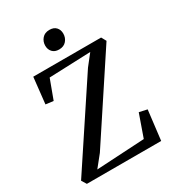

<svg xmlns="http://www.w3.org/2000/svg" viewBox="-221 -1072 1083 1196"><g transform="rotate(-30 320.0 -474.0)"><path d="M46.5 0 25 -35 414.5 -623.5 475.5 -701 177 -689.5 125.5 -550.5 70.5 -557.5 91 -745H579L598 -710.5L213 -126.5L147.5 -45L493 -64.5L549.5 -225L606.5 -212.5L581 0ZM315.5 -811Q285.5 -811 268.8 -829Q252 -847 252 -874.5Q252 -904 270.8 -925.8Q289.5 -947.5 323 -947.5H324Q354.5 -947.5 371 -929.8Q387.5 -912 387.5 -884.5Q387.5 -854.5 368.8 -832.8Q350 -811 316.5 -811Z"/></g></svg>

Font: Merriweather 60pt
Style: Regular
Weight: 400
Version: Version 2.100